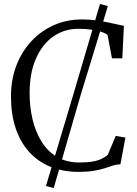

<svg xmlns="http://www.w3.org/2000/svg" viewBox="-20 -851 688 963"><path d="M210.5 82 348.5 -379.5 481.5 -831 521 -820.5 382.5 -367.5 249.5 92ZM375 11Q293.5 11 230.2 -15.8Q167 -42.5 123.5 -92Q80 -141.5 57.5 -211.2Q35 -281 35 -367.5Q35 -451.5 62 -522Q89 -592.5 137.5 -644.5Q186 -696.5 250.5 -725Q315 -753.5 391 -753.5Q425 -753.5 456.8 -749.5Q488.5 -745.5 516.2 -739.8Q544 -734 566 -729Q588 -724 601.5 -721.5L593.5 -558.5H541.5L519.5 -675.5Q510.5 -683.5 490.8 -690.5Q471 -697.5 441 -702Q411 -706.5 372 -706.5Q303 -706.5 248 -668.5Q193 -630.5 160.8 -558.2Q128.5 -486 128.5 -383.5Q128.5 -314 143.5 -251.5Q158.5 -189 188.8 -140.2Q219 -91.5 266.2 -63.8Q313.5 -36 378 -36Q419 -36 446 -41Q473 -46 490.2 -54.8Q507.5 -63.5 520.5 -74L560.5 -169.5L609 -161L584 -27Q564.5 -26.5 546 -20.5Q527.5 -14.5 505.2 -7.2Q483 0 451.5 5.5Q420 11 375 11Z"/></svg>

Font: Merriweather 24pt Light
Style: Regular
Weight: 300
Designer: Eben Sorkin
Foundry: Eben Sorkin
Version: Version 2.100